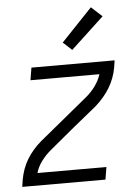

<svg xmlns="http://www.w3.org/2000/svg" viewBox="-54 -804 608 846"><g transform="rotate(-5 250.0 -381.0)"><path d="M10 0 15 -33Q19 -55 27 -77.5Q35 -100 47.5 -120.5Q60 -141 76 -159.5Q92 -178 111 -194L324 -369Q347 -388 365 -412.5Q383 -437 392 -465H87L96 -520H464L459 -488Q455 -465 446.5 -442.5Q438 -420 425.5 -399.5Q413 -379 397 -360.5Q381 -342 363 -326L256 -239L150 -151Q127 -132 108.5 -107.5Q90 -83 82 -55H387L378 0ZM282 -582 243 -618 380 -762 428 -718Z"/></g></svg>

Font: Iosevka Curly Light
Style: Italic
Weight: 300
Italic angle: -9°
Monospace: yes
Designer: Belleve Invis
Foundry: Belleve Invis
Version: Version 22.1.2; ttfautohint (v1.8.4)